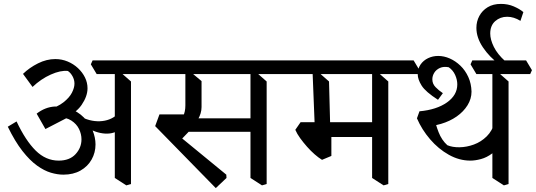

<svg xmlns="http://www.w3.org/2000/svg" viewBox="-20 -918 2749 985"><path d="M305 -22Q275 -22 241 -32Q207 -42 170 -68.5Q133 -95 95 -143.5Q57 -192 20 -268L65 -295Q111 -197 163 -145.5Q215 -94 281 -94Q337 -94 367.5 -127Q398 -160 398 -203Q398 -230 385.5 -256Q373 -282 346 -299.5Q319 -317 275 -317L358 -331L213 -256L168 -335Q190 -352 213 -361Q236 -370 260.5 -371.5Q285 -373 308 -369L332 -364Q380 -346 410.5 -315Q441 -284 455.5 -248Q470 -212 470 -177Q470 -135 450 -99.5Q430 -64 393 -43Q356 -22 305 -22ZM302 -310 222 -353Q275 -369 305.5 -393Q336 -417 349 -442.5Q362 -468 362 -489Q362 -509 352 -527Q342 -545 328 -554Q291 -558 240.5 -535.5Q190 -513 147 -472L98 -539Q131 -571 175 -593Q219 -615 264 -615Q297 -615 327 -602.5Q357 -590 380 -568.5Q403 -547 416 -520.5Q429 -494 429 -465Q429 -424 398.5 -379.5Q368 -335 302 -310ZM579 -244Q543 -226 494.5 -236Q446 -246 377 -290L386 -324Q412 -309 439 -302Q466 -295 492 -296Q518 -297 540.5 -305.5Q563 -314 579 -329ZM628 33 569 -5V-562L594 -551L652 -500V26ZM476 -538 446 -588 455 -608H742L772 -558L763 -538Z M1087 47 776 -271 798 -331H930L885 -232L1141 -22L1142 -5ZM890 -183 841 -269Q868 -277 888 -289Q908 -301 919.5 -322.5Q931 -344 931 -378V-554L965 -543L1014 -502V-369Q1014 -336 994.5 -303.5Q975 -271 946.5 -240.5Q918 -210 890 -183ZM921 -242 920 -311H1304L1314 -242ZM742 -538 712 -588 721 -608H1134L1164 -558L1155 -538ZM1324 33 1265 -5V-562L1290 -551L1348 -500V26ZM1105 -538 1075 -588 1084 -608H1438L1468 -558L1459 -538Z M1948 33 1889 -5V-562L1914 -551L1972 -500V26ZM1632 -98Q1614 -109 1594 -126.5Q1574 -144 1555 -165.5Q1536 -187 1520 -209Q1504 -231 1495 -252L1522 -291H1613L1680 -256V-118ZM1611 -215 1580 -291H1908L1930 -215ZM1675 -231 1595 -262 1583 -562 1610 -551 1668 -500ZM1438 -538 1408 -588 1417 -608H2062L2092 -558L2083 -538Z M2062 -538 2032 -588 2041 -608H2102L2132 -558L2123 -538Z M2147 -270 2119 -311 2132 -347Q2220 -355 2273 -392.5Q2326 -430 2326 -485Q2326 -509 2315 -533.5Q2304 -558 2282 -573Q2256 -578 2237 -569.5Q2218 -561 2208 -545Q2198 -529 2198 -511Q2198 -488 2214.5 -471Q2231 -454 2252 -440L2227 -406Q2163 -447 2143 -479Q2123 -511 2123 -537Q2123 -566 2137.5 -587Q2152 -608 2176 -619.5Q2200 -631 2228 -631Q2258 -631 2287.5 -618Q2317 -605 2342 -581Q2367 -557 2382.5 -523Q2398 -489 2399 -448Q2399 -411 2378.5 -378Q2358 -345 2323 -320.5Q2288 -296 2242.5 -282.5Q2197 -269 2147 -270ZM2393 -94Q2336 -94 2282.5 -124Q2229 -154 2186.5 -203.5Q2144 -253 2119 -311L2207 -320Q2214 -281 2230 -240Q2246 -199 2275 -173Q2301 -162 2337.5 -162.5Q2374 -163 2411 -176.5Q2448 -190 2477 -218.5Q2506 -247 2518 -292L2549 -189Q2532 -151 2504.5 -130.5Q2477 -110 2447.5 -102Q2418 -94 2393 -94ZM2565 33 2506 -5V-562L2531 -551L2589 -500V26ZM2424 -538 2394 -588 2403 -608H2679L2709 -558L2700 -538Z M2543 -587Q2491 -625 2457.5 -675Q2424 -725 2424 -775Q2424 -808 2439 -836Q2454 -864 2482 -881Q2510 -898 2550 -898Q2586 -898 2616 -885Q2646 -872 2665 -856L2650 -811Q2616 -832 2582 -832Q2546 -832 2520.5 -809.5Q2495 -787 2495 -746Q2495 -715 2513.5 -677.5Q2532 -640 2572 -604Z"/></svg>

Font: Eczar
Style: Regular
Weight: 400
Designer: Vaibhav Singh
Foundry: Rosetta Type Foundry
Version: Version 2.000